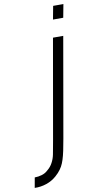

<svg xmlns="http://www.w3.org/2000/svg" viewBox="-194 -787 560 1098"><g transform="rotate(-10 86.0 -238.5)"><path d="M258.5 -741.5 244 -664.5H184.5L199 -741.5ZM-85.5 265.5 -75 206.5Q-54 206.5 -33.2 200.2Q-12.5 194 2 180Q22.5 163.5 33.5 142Q45 121 50 96.5Q52.5 84 56.2 63.2Q60 42.5 65.5 12.5L166.5 -562.5H226L125 14.5L117.5 54Q106 120 91.5 154.5Q77.5 190 42.5 221Q16.5 244 -16.5 255.2Q-49.5 266.5 -85.5 265.5Z"/></g></svg>

Font: Russisch Sans Light
Style: Italic
Weight: 300
Italic angle: -10°
Designer: Michael Sharanda (font) & Cristiano Sobral (main changes)
Foundry: Michael Sharanda
Version: Version 2.00;September 8, 2020;FontCreator 13.0.0.2681 64-bi